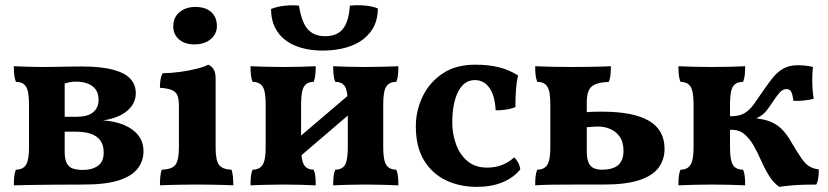

<svg xmlns="http://www.w3.org/2000/svg" viewBox="-20 -719 3227 748"><path d="M34 3Q34 -17 35.5 -31.5Q37 -46 42 -58Q69 -58 81 -76.5Q93 -95 93 -145V-313Q93 -364 81 -382Q69 -400 42 -400Q37 -413 35.5 -427.5Q34 -442 34 -461Q56 -460 87.5 -459Q119 -458 144 -458Q164 -458 191.5 -458.5Q219 -459 248 -459.5Q277 -460 298 -460Q374 -460 420.5 -447.5Q467 -435 488 -412Q509 -389 509 -356Q509 -315 474.5 -286.5Q440 -258 381 -250Q428 -247 463.5 -232Q499 -217 519 -191.5Q539 -166 539 -129Q539 -92 516.5 -62.5Q494 -33 443 -16.5Q392 0 306 0Q242 0 193 0.5Q144 1 106 1.5Q68 2 34 3ZM303 -57Q339 -57 361.5 -73Q384 -89 384 -125Q384 -155 370 -173Q356 -191 331.5 -198.5Q307 -206 275 -206H209V-264H278Q321 -264 342.5 -281.5Q364 -299 364 -330Q364 -356 352 -371.5Q340 -387 320 -394Q300 -401 277 -401Q260 -401 248 -398Q236 -395 218 -390L232 -432V-128Q232 -98 240.5 -82.5Q249 -67 265 -62Q281 -57 303 -57Z M603 3Q603 -15 604.5 -30.5Q606 -46 610 -58Q650 -59 663.5 -77Q677 -95 677 -145V-306Q677 -330 672 -345Q667 -360 651 -367.5Q635 -375 603 -377Q603 -392 605 -406.5Q607 -421 614 -434Q647 -434 682.5 -439Q718 -444 747.5 -451.5Q777 -459 791 -467Q804 -462 812 -449.5Q820 -437 820 -414V-145Q820 -95 833 -77Q846 -59 882 -58Q886 -46 887.5 -29.5Q889 -13 889 3Q874 2 851 1.5Q828 1 801 0.5Q774 0 747 0Q720 0 692 0.5Q664 1 641 1.5Q618 2 603 3ZM736 -546Q700 -546 677.5 -565.5Q655 -585 655 -616Q655 -652 680 -672Q705 -692 740 -692Q781 -692 803 -672Q825 -652 825 -617Q825 -587 801 -566.5Q777 -546 736 -546Z M1278 3Q1278 -17 1279.5 -31.5Q1281 -46 1286 -58Q1313 -58 1324 -76.5Q1335 -95 1335 -145V-313Q1335 -364 1324 -382Q1313 -400 1286 -400Q1281 -413 1279.5 -427.5Q1278 -442 1278 -461Q1300 -460 1333 -459Q1366 -458 1402 -458Q1439 -458 1474.5 -459Q1510 -460 1532 -461Q1532 -442 1530.5 -427.5Q1529 -413 1524 -400Q1497 -400 1485 -382Q1473 -364 1473 -313V-145Q1473 -95 1485 -76.5Q1497 -58 1524 -58Q1529 -46 1530.5 -31.5Q1532 -17 1532 3Q1510 2 1474.5 1Q1439 0 1402 0Q1366 0 1333 1Q1300 2 1278 3ZM956 3Q956 -17 957.5 -31.5Q959 -46 964 -58Q991 -58 1003 -76.5Q1015 -95 1015 -145V-313Q1015 -364 1003 -382Q991 -400 964 -400Q959 -413 957.5 -427.5Q956 -442 956 -461Q978 -460 1013.5 -459Q1049 -458 1086 -458Q1121 -458 1154.5 -459Q1188 -460 1210 -461Q1210 -442 1208.5 -427.5Q1207 -413 1202 -400Q1176 -400 1164.5 -382Q1153 -364 1153 -313V-145Q1153 -95 1164.5 -76.5Q1176 -58 1202 -58Q1207 -46 1208.5 -31.5Q1210 -17 1210 3Q1188 2 1154.5 1Q1121 0 1086 0Q1049 0 1013.5 1Q978 2 956 3ZM1125 -89V-167L1362 -369V-292ZM1237 -522Q1178 -522 1132.5 -540Q1087 -558 1061.5 -594.5Q1036 -631 1036 -684Q1058 -693 1087.5 -696.5Q1117 -700 1145 -697Q1154 -635 1178 -606.5Q1202 -578 1247 -578Q1293 -578 1316 -606.5Q1339 -635 1343 -697Q1371 -700 1401 -697.5Q1431 -695 1452 -686Q1452 -633 1424.5 -596Q1397 -559 1348.5 -540.5Q1300 -522 1237 -522Z M2007 -59Q1980 -26 1937 -8.5Q1894 9 1838 9Q1770 9 1716.5 -17Q1663 -43 1631.5 -95Q1600 -147 1600 -227Q1600 -287 1626 -342Q1652 -397 1703.5 -432Q1755 -467 1831 -467Q1885 -467 1925.5 -456.5Q1966 -446 1998 -425Q1992 -397 1990 -367.5Q1988 -338 1988 -302Q1972 -295 1951 -292Q1930 -289 1911 -289Q1908 -347 1886.5 -377Q1865 -407 1830 -407Q1788 -407 1765 -362Q1742 -317 1742 -241Q1742 -198 1756.5 -157.5Q1771 -117 1801 -91.5Q1831 -66 1878 -66Q1910 -66 1936.5 -76.5Q1963 -87 1983 -106Q1992 -98 1998.5 -86Q2005 -74 2007 -59Z M2065 3Q2065 -17 2066.5 -31.5Q2068 -46 2073 -58Q2100 -58 2112 -76.5Q2124 -95 2124 -145V-313Q2124 -364 2112 -382Q2100 -400 2073 -400Q2068 -413 2066.5 -427.5Q2065 -442 2065 -461Q2087 -460 2124 -459Q2161 -458 2205 -458Q2235 -458 2265 -458.5Q2295 -459 2320 -459.5Q2345 -460 2360 -461Q2360 -445 2358.5 -429Q2357 -413 2352 -400Q2303 -398 2284.5 -381.5Q2266 -365 2266 -321V-129Q2266 -100 2273.5 -84.5Q2281 -69 2294 -63.5Q2307 -58 2325 -58Q2368 -58 2388.5 -76Q2409 -94 2409 -131Q2409 -165 2395 -185.5Q2381 -206 2358.5 -216Q2336 -226 2309 -226Q2301 -226 2285.5 -225Q2270 -224 2257 -222V-281Q2273 -283 2289 -283.5Q2305 -284 2325 -284Q2447 -284 2508 -248.5Q2569 -213 2569 -139Q2569 -97 2545.5 -65.5Q2522 -34 2470 -17Q2418 0 2331 0Q2270 0 2220.5 0Q2171 0 2133 0.5Q2095 1 2065 3Z M3016 9Q2993 -7 2976 -34.5Q2959 -62 2945.5 -93Q2932 -124 2916 -152Q2900 -180 2878.5 -197.5Q2857 -215 2824 -213V-266Q2853 -266 2871 -273.5Q2889 -281 2904 -297.5Q2919 -314 2937 -342Q2965 -383 2986 -410.5Q3007 -438 3031 -451.5Q3055 -465 3089 -465Q3104 -465 3120 -463Q3136 -461 3147 -458Q3145 -441 3144.5 -418.5Q3144 -396 3145.5 -373.5Q3147 -351 3150 -334Q3134 -330 3112.5 -327.5Q3091 -325 3071 -326Q3067 -357 3060.5 -364.5Q3054 -372 3044 -372Q3030 -372 3018.5 -359.5Q3007 -347 2991 -323Q2978 -303 2967.5 -289.5Q2957 -276 2944 -267.5Q2931 -259 2910 -251L2898 -260Q2943 -258 2972 -248.5Q3001 -239 3023 -218.5Q3045 -198 3066 -160Q3088 -123 3102.5 -102Q3117 -81 3132 -71.5Q3147 -62 3170 -59Q3170 -43 3168 -27Q3166 -11 3160 0Q3143 0 3119 0.5Q3095 1 3068 3Q3041 5 3016 9ZM2623 3Q2623 -17 2624.5 -31.5Q2626 -46 2631 -58Q2658 -58 2670 -76.5Q2682 -95 2682 -145V-313Q2682 -364 2670 -382Q2658 -400 2631 -400Q2626 -413 2624.5 -427.5Q2623 -442 2623 -461Q2645 -460 2680.5 -459Q2716 -458 2753 -458Q2790 -458 2825.5 -459Q2861 -460 2883 -461Q2883 -442 2881.5 -427.5Q2880 -413 2875 -400Q2847 -400 2835.5 -382Q2824 -364 2824 -313V-145Q2824 -95 2835.5 -76.5Q2847 -58 2875 -58Q2880 -46 2881.5 -31.5Q2883 -17 2883 3Q2861 2 2825.5 1Q2790 0 2753 0Q2716 0 2680.5 1Q2645 2 2623 3Z"/></svg>

Font: Vollkorn
Style: Bold
Weight: 700
Designer: Friedrich Althausen
Foundry: Friedrich Althausen
Version: Version 5.000